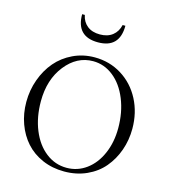

<svg xmlns="http://www.w3.org/2000/svg" viewBox="-130 -1003 987 1120"><g transform="rotate(15 363.0 -443.0)"><path d="M356.9 -765.6Q226.1 -765.6 226.1 -900.4H242.2Q250.5 -859.4 279.8 -836.2Q309.1 -813 356 -813Q402.3 -813 431.9 -836.2Q461.4 -859.4 470.7 -900.4H487.3Q487.3 -765.6 356.9 -765.6ZM361.3 13.2Q289.6 13.2 229.5 -12.9Q169.4 -39.1 128.9 -84.5Q88.4 -129.9 66.2 -191.2Q43.9 -252.4 43.9 -322.3Q43.9 -393.6 67.4 -458.3Q90.8 -522.9 131.8 -571Q172.9 -619.1 232.9 -647.7Q293 -676.3 362.8 -676.3Q453.1 -676.3 526.4 -630.9Q599.6 -585.4 640.9 -506.3Q682.1 -427.2 682.1 -330.6Q682.1 -261.7 660.2 -199.7Q638.2 -137.7 598.1 -90.1Q558.1 -42.5 496.8 -14.6Q435.5 13.2 361.3 13.2ZM369.6 -11.2Q435.1 -11.2 488.3 -50Q541.5 -88.9 571.5 -158Q601.6 -227.1 601.6 -312.5Q601.6 -408.2 569.8 -486.3Q538.1 -564.5 482.7 -608.4Q427.2 -652.3 359.9 -652.3Q262.2 -652.3 193.6 -565.7Q125 -479 125 -347.7Q125 -252 156.5 -175Q188 -98.1 243.9 -54.7Q299.8 -11.2 369.6 -11.2Z"/></g></svg>

Font: Elstob Light
Style: Regular
Weight: 300
Designer: Peter S. Baker
Version: Version 1.015